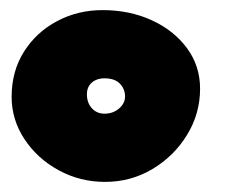

<svg xmlns="http://www.w3.org/2000/svg" viewBox="-20 -790 447 380"><path d="M188 -430Q138.5 -430 96.2 -453Q54 -476 28.5 -514.5Q3 -553 3 -598.5Q3 -649 27.5 -687.8Q52 -726.5 93 -748.2Q134 -770 183 -770Q236.5 -770 280.2 -750Q324 -730 350 -694.8Q376 -659.5 376 -614.5Q376 -565 350.2 -523Q324.5 -481 281.8 -455.5Q239 -430 188 -430ZM187 -565Q198 -565 207 -569.5Q216 -574 221.8 -581.8Q227.5 -589.5 227.5 -599Q227.5 -614 217.2 -624.5Q207 -635 186.5 -635Q176.5 -635 168.8 -631.2Q161 -627.5 156.5 -620.5Q152 -613.5 152 -603.5Q152 -586.5 161.8 -575.8Q171.5 -565 187 -565Z"/></svg>

Font: Grandstander Thin Black
Style: Regular
Weight: 900
Version: Version 1.200